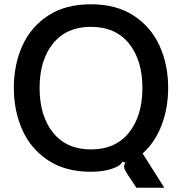

<svg xmlns="http://www.w3.org/2000/svg" viewBox="-20 -795 857 902"><path d="M579 24Q573 15 568 5.5Q563 -4 563 -12Q563 -21 569 -31L555 -35Q546 -16 511 -4Q467 12 407 12Q288 12 206.5 -41.5Q125 -95 85 -184.5Q45 -274 45 -382Q45 -491 85 -580Q125 -669 206.5 -722Q288 -775 407 -775Q526 -775 607.5 -722Q689 -669 729.5 -580Q770 -491 770 -382Q770 -288 739.5 -207.5Q709 -127 650 -74L752 87H621ZM649 -382Q649 -513 585.5 -591Q522 -669 407 -669Q293 -669 229.5 -591Q166 -513 166 -382Q166 -250 229.5 -171.5Q293 -93 407 -93Q522 -93 585.5 -171.5Q649 -250 649 -382Z"/></svg>

Font: Open Sauce Sans Medium
Style: Regular
Weight: 500
Designer: Alfredo Marco Pradil
Foundry: Creative Sauce Fz LLC
Version: Version 1.477